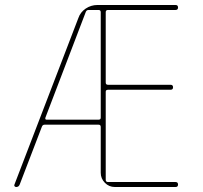

<svg xmlns="http://www.w3.org/2000/svg" viewBox="-20 -750 814 770"><path d="M162 -278Q160 -270 167 -270H375Q384 -270 384 -278V-701Q384 -710 375 -710H335Q327 -710 324 -702ZM45 0Q41 0 38.5 -3Q36 -6 38 -10L294 -677Q302 -701 323.5 -715.5Q345 -730 371 -730H684Q694 -730 694 -720Q694 -710 684 -710H413Q404 -710 404 -701V-419Q404 -410 413 -410H664Q674 -410 674 -400Q674 -390 664 -390H413Q404 -390 404 -382V-29Q404 -20 413 -20H684Q694 -20 694 -10Q694 0 684 0H441Q417 0 400.5 -17Q384 -34 384 -57V-241Q384 -250 375 -250H159Q151 -250 148 -242L59 -10Q55 0 45 0Z"/></svg>

Font: Rounded Mplus 1c Thin
Style: Regular
Weight: 250
Version: Version 1.059.20150529